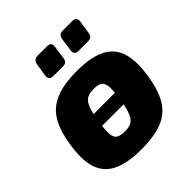

<svg xmlns="http://www.w3.org/2000/svg" viewBox="-196 -845 992 992"><g transform="rotate(-45 300.5 -349.0)"><path d="M164 -218V-292H438V-218ZM322 -511Q418 -511 476.5 -484Q535 -457 556.5 -398Q578 -339 564 -241Q551 -147 518.5 -91.5Q486 -36 426 -12Q366 12 271 12Q176 12 117 -14Q58 -40 35.5 -98.5Q13 -157 27 -255Q40 -350 72.5 -405.5Q105 -461 165.5 -486Q226 -511 322 -511ZM319 -384Q286 -384 267 -373Q248 -362 236.5 -331Q225 -300 216 -241Q209 -189 211 -161.5Q213 -134 229 -124Q245 -114 277 -114Q309 -114 327.5 -125.5Q346 -137 357 -167.5Q368 -198 377 -255Q384 -308 382 -335.5Q380 -363 365 -373.5Q350 -384 319 -384ZM302 -710Q319 -710 325.5 -702.5Q332 -695 330 -679L320 -608Q318 -592 310 -585Q302 -578 287 -578H218Q186 -578 189 -608L200 -678Q203 -695 211 -702.5Q219 -710 236 -710ZM486 -710Q503 -710 510 -702.5Q517 -695 515 -679L504 -609Q501 -592 494 -585Q487 -578 471 -578H402Q370 -578 374 -608L384 -678Q387 -696 395 -703Q403 -710 419 -710Z"/></g></svg>

Font: Exo 2 ExtraBold
Style: Italic
Weight: 800
Italic angle: -8°
Designer: Natanael Gama
Foundry: Natanael Gama
Version: Version 2.010